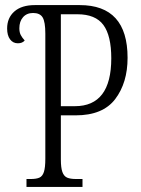

<svg xmlns="http://www.w3.org/2000/svg" viewBox="-20 -734 552 754"><path d="M84 -31H100Q123 -31 135 -36.5Q147 -42 152.5 -59Q158 -76 158 -111V-602Q158 -648 147.5 -665.5Q137 -683 110 -683Q85 -683 70.5 -666.5Q56 -650 56 -623Q56 -607 61.5 -596.5Q67 -586 77 -575Q68 -564 50 -564Q31 -564 19.5 -579.5Q8 -595 8 -622Q8 -664 36.5 -689Q65 -714 117 -714H293Q481 -714 481 -507Q481 -409 432.5 -345Q384 -281 277 -281H219V-108Q219 -75 225 -58.5Q231 -42 243.5 -36.5Q256 -31 279 -31H304V0H84ZM274 -317Q417 -317 417 -505Q417 -594 386 -636Q355 -678 284 -678H219V-317Z"/></svg>

Font: Noto Serif CondLight
Style: Regular
Weight: 300
Width: 3
Designer: Monotype Design Team
Foundry: Monotype Imaging Inc.
Version: Version 1.001